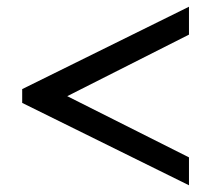

<svg xmlns="http://www.w3.org/2000/svg" viewBox="-20 -616 641 571"><path d="M46 -310V-351L542 -596V-513L180 -330L542 -148V-65Z"/></svg>

Font: Taviraj DemiBold
Style: Regular
Weight: 600
Designer: Katatrad Team
Foundry: CadsonDemak
Version: Version 1.030